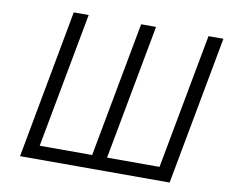

<svg xmlns="http://www.w3.org/2000/svg" viewBox="-80 -840 1117 940"><g transform="rotate(10 478.5 -369.5)"><path d="M76.2 0 212.9 -738.8H287.1L162.1 -66.9H422.9L547.9 -738.8H622.1L497.1 -66.9H757.8L882.8 -738.8H957L819.8 0Z"/></g></svg>

Font: Involve
Style: Italic
Weight: 400
Italic angle: -10.5°
Designer: Stefan Peev
Foundry: Context Ltd.
Version: Version 1.001